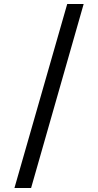

<svg xmlns="http://www.w3.org/2000/svg" viewBox="-20 -812 489 957"><path d="M315 -792H397L135 125H52Z"/></svg>

Font: telugu25
Style: Book
Weight: 400
Designer: Jelle Bosma - Monotype Design Team
Foundry: Monotype Imaging Inc.
Version: Version 2.003